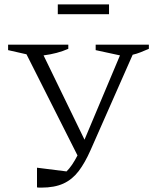

<svg xmlns="http://www.w3.org/2000/svg" viewBox="-20 -851 714 877"><path d="M149 5V-85L284 -68Q297 -81 309 -98.5Q321 -116 334 -141L101 -603L17 -622V-647H292V-628Q242 -606 179 -598L366 -213L528 -598L417 -622V-647H660V-628Q639 -619 621.5 -612Q604 -605 586 -601L394 -166Q368 -107 339 -69Q310 -31 269.5 -12.5Q229 6 169 6Q164 6 159 6Q154 6 149 5ZM244 -786V-831H478V-786Z"/></svg>

Font: Piazzolla Light
Style: Regular
Weight: 300
Designer: Juan Pablo del Peral
Foundry: Huerta Tipografica
Version: Version 1.330